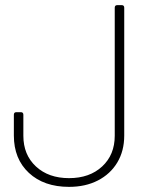

<svg xmlns="http://www.w3.org/2000/svg" viewBox="-20 -720 615 748"><path d="M34 -192V-273Q34 -283 44 -283H61Q71 -283 71 -273V-191Q71 -117 120 -71.5Q169 -26 249 -26Q329 -26 378 -71.5Q427 -117 427 -191V-690Q427 -700 437 -700H454Q464 -700 464 -690V-192Q464 -132 437 -87Q410 -42 361.5 -17Q313 8 249 8Q151 8 92.5 -46.5Q34 -101 34 -192Z"/></svg>

Font: Barlow GEO Extra Light
Style: Regular
Weight: 200
Designer: Jeremy Tribby
Foundry: Tribby Type
Version: Version 1.408